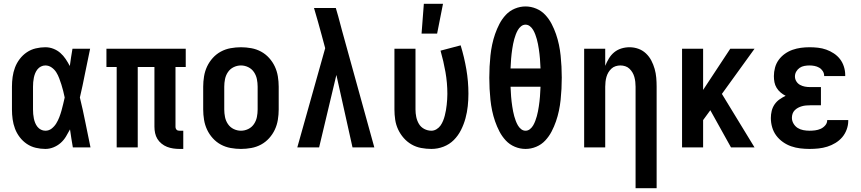

<svg xmlns="http://www.w3.org/2000/svg" viewBox="-20 -777 4540 1012"><path d="M219 8Q194 8 168.5 2Q143 -4 121.5 -18.5Q100 -33 84 -54Q68 -75 59 -99Q50 -123 46.5 -148.5Q43 -174 43 -200V-320Q43 -346 46.5 -371.5Q50 -397 59 -421Q68 -445 84 -466Q100 -487 121.5 -501.5Q143 -516 168.5 -522Q194 -528 219 -528Q241 -528 261.5 -520Q282 -512 298 -498Q314 -484 326 -466Q338 -448 348 -429Q351 -452 354.5 -474.5Q358 -497 362 -520H455Q441 -456 428.5 -391.5Q416 -327 401 -263Q417 -198 430 -132Q443 -66 457 0H364Q360 -24 356 -48Q352 -72 349 -95Q339 -76 327.5 -57Q316 -38 299.5 -23.5Q283 -9 262 -0.5Q241 8 219 8ZM219 -88Q238 -88 252.5 -99.5Q267 -111 276.5 -126.5Q286 -142 292.5 -159Q299 -176 304 -193.5Q309 -211 313 -228.5Q317 -246 321 -263Q317 -281 313 -298Q309 -315 303.5 -331.5Q298 -348 292 -364.5Q286 -381 276.5 -396Q267 -411 252 -421.5Q237 -432 219 -432Q207 -432 196 -426.5Q185 -421 177.5 -411.5Q170 -402 165.5 -391Q161 -380 158.5 -368Q156 -356 155 -344Q154 -332 154 -320V-200Q154 -188 155 -176Q156 -164 158.5 -152Q161 -140 165.5 -129Q170 -118 177.5 -108.5Q185 -99 196 -93.5Q207 -88 219 -88Z M946 8H926Q909 8 892.5 5.5Q876 3 860.5 -3Q845 -9 831.5 -20Q818 -31 809.5 -45Q801 -59 797.5 -75.5Q794 -92 794 -109V-424H706V0H595V-424H541V-520H959V-424H905V-109Q905 -104 906.5 -100Q908 -96 911 -93Q914 -90 918 -89Q922 -88 926 -88H946Z M1250 8Q1223 8 1195.5 3Q1168 -2 1144 -15Q1120 -28 1101.5 -48.5Q1083 -69 1071.5 -93.5Q1060 -118 1055.5 -145.5Q1051 -173 1051 -200V-320Q1051 -347 1055.5 -374.5Q1060 -402 1071.5 -426.5Q1083 -451 1101.5 -471.5Q1120 -492 1144 -505Q1168 -518 1195.5 -523Q1223 -528 1250 -528Q1277 -528 1304.5 -523Q1332 -518 1356 -505Q1380 -492 1398.5 -471.5Q1417 -451 1428.5 -426.5Q1440 -402 1444.5 -374.5Q1449 -347 1449 -320V-200Q1449 -173 1444.5 -145.5Q1440 -118 1428.5 -93.5Q1417 -69 1398.5 -48.5Q1380 -28 1356 -15Q1332 -2 1304.5 3Q1277 8 1250 8ZM1250 -88Q1270 -88 1288.5 -97Q1307 -106 1318.5 -123Q1330 -140 1334 -160Q1338 -180 1338 -200V-320Q1338 -340 1334 -360Q1330 -380 1318.5 -397Q1307 -414 1288.5 -423Q1270 -432 1250 -432Q1230 -432 1211.5 -423Q1193 -414 1181.5 -397Q1170 -380 1166 -360Q1162 -340 1162 -320V-200Q1162 -180 1166 -160Q1170 -140 1181.5 -123Q1193 -106 1211.5 -97Q1230 -88 1250 -88Z M1547 0 1694 -523 1676 -590Q1666 -626 1656 -662.5Q1646 -699 1635 -735H1750L1763 -690L1783 -615L1953 0H1838L1753 -382L1662 0Z M2254 8Q2227 8 2200 3Q2173 -2 2149.5 -15.5Q2126 -29 2108 -49.5Q2090 -70 2078.5 -94.5Q2067 -119 2063 -146Q2059 -173 2059 -200V-520H2170V-200Q2170 -180 2174 -160.5Q2178 -141 2188 -124Q2198 -107 2216 -97.5Q2234 -88 2254 -88Q2268 -88 2281 -96Q2294 -104 2302 -115.5Q2310 -127 2315.5 -140.5Q2321 -154 2324.5 -168Q2328 -182 2330.5 -196Q2333 -210 2334.5 -224.5Q2336 -239 2337 -253.5Q2338 -268 2338 -282Q2338 -340 2328 -397Q2318 -454 2302 -510L2408 -538Q2427 -476 2438 -412Q2449 -348 2449 -283Q2449 -250 2445.5 -217.5Q2442 -185 2433.5 -153.5Q2425 -122 2410 -92Q2395 -62 2372 -39Q2349 -16 2318 -4Q2287 8 2254 8ZM2202 -600 2214 -757H2315L2284 -600Z M2750 8Q2721 8 2693.5 -3.5Q2666 -15 2646 -36.5Q2626 -58 2612.5 -84Q2599 -110 2589.5 -137.5Q2580 -165 2574 -193.5Q2568 -222 2565 -251Q2562 -280 2560.5 -309Q2559 -338 2559 -367Q2559 -397 2560.5 -426Q2562 -455 2565 -484Q2568 -513 2574 -541.5Q2580 -570 2589.5 -597.5Q2599 -625 2612.5 -651Q2626 -677 2646 -698.5Q2666 -720 2693.5 -731.5Q2721 -743 2750 -743Q2779 -743 2806.5 -731.5Q2834 -720 2854 -698.5Q2874 -677 2887.5 -651Q2901 -625 2910.5 -597.5Q2920 -570 2926 -541.5Q2932 -513 2935 -484Q2938 -455 2939.5 -426Q2941 -397 2941 -368Q2941 -338 2939.5 -309Q2938 -280 2935 -251Q2932 -222 2926 -193.5Q2920 -165 2910.5 -137.5Q2901 -110 2887.5 -84Q2874 -58 2854 -36.5Q2834 -15 2806.5 -3.5Q2779 8 2750 8ZM2829 -416Q2828 -429 2827.5 -442Q2827 -455 2826 -467.5Q2825 -480 2823.5 -493Q2822 -506 2820 -519Q2818 -532 2815.5 -545Q2813 -558 2809.5 -570.5Q2806 -583 2801.5 -595Q2797 -607 2790.5 -618.5Q2784 -630 2773.5 -638.5Q2763 -647 2750 -647Q2737 -647 2726.5 -638.5Q2716 -630 2709.5 -618.5Q2703 -607 2698.5 -595Q2694 -583 2690.5 -570.5Q2687 -558 2684.5 -545Q2682 -532 2680 -519Q2678 -506 2676.5 -493Q2675 -480 2674 -467.5Q2673 -455 2672.5 -442Q2672 -429 2671 -416ZM2750 -88Q2763 -88 2773.5 -96.5Q2784 -105 2790.5 -116.5Q2797 -128 2801.5 -140Q2806 -152 2809.5 -164.5Q2813 -177 2815.5 -190Q2818 -203 2820 -216Q2822 -229 2823.5 -242Q2825 -255 2826 -267.5Q2827 -280 2827.5 -293Q2828 -306 2829 -320H2671Q2672 -306 2672.5 -293Q2673 -280 2674 -267.5Q2675 -255 2676.5 -242Q2678 -229 2680 -216Q2682 -203 2684.5 -190Q2687 -177 2690.5 -164.5Q2694 -152 2698.5 -140Q2703 -128 2709.5 -116.5Q2716 -105 2726.5 -96.5Q2737 -88 2750 -88Z M3330 215V-320Q3330 -333 3328.5 -346Q3327 -359 3323.5 -371.5Q3320 -384 3313.5 -395Q3307 -406 3297.5 -415Q3288 -424 3275.5 -428Q3263 -432 3250 -432Q3237 -432 3224.5 -428Q3212 -424 3202.5 -415Q3193 -406 3186.5 -395Q3180 -384 3176.5 -371.5Q3173 -359 3171.5 -346Q3170 -333 3170 -320V0H3059V-520H3170V-430Q3178 -450 3189.5 -469Q3201 -488 3217.5 -501.5Q3234 -515 3255 -521.5Q3276 -528 3298 -528Q3322 -528 3344.5 -520Q3367 -512 3384.5 -495.5Q3402 -479 3413 -458Q3424 -437 3430.5 -414Q3437 -391 3439 -367.5Q3441 -344 3441 -320V215Z M3575 0V-520H3686V-303L3829 -520H3957L3785 -282L3957 0H3833L3724 -196L3686 -144V0Z M4247 8Q4222 8 4197.5 5Q4173 2 4150 -6Q4127 -14 4106.5 -28.5Q4086 -43 4071.5 -62.5Q4057 -82 4050 -106Q4043 -130 4043 -155Q4043 -174 4047.5 -192.5Q4052 -211 4062.5 -226.5Q4073 -242 4088.5 -253Q4104 -264 4121 -272Q4107 -279 4094.5 -289.5Q4082 -300 4073.5 -314Q4065 -328 4062 -343.5Q4059 -359 4059 -376Q4059 -398 4065 -420.5Q4071 -443 4084.5 -461.5Q4098 -480 4117 -493.5Q4136 -507 4157.5 -514.5Q4179 -522 4201.5 -525Q4224 -528 4247 -528Q4269 -528 4291.5 -525.5Q4314 -523 4335 -515.5Q4356 -508 4375 -495.5Q4394 -483 4407.5 -465.5Q4421 -448 4428 -426Q4435 -404 4435 -382V-376H4324V-378Q4324 -391 4316.5 -402.5Q4309 -414 4297.5 -420.5Q4286 -427 4273 -429.5Q4260 -432 4247 -432Q4233 -432 4219.5 -429.5Q4206 -427 4195 -419.5Q4184 -412 4177 -400Q4170 -388 4170 -374Q4170 -360 4177.5 -348Q4185 -336 4197 -329.5Q4209 -323 4222.5 -320.5Q4236 -318 4250 -318H4307V-222H4250Q4239 -222 4228 -221Q4217 -220 4206.5 -217Q4196 -214 4186.5 -209Q4177 -204 4169 -196Q4161 -188 4157.5 -177.5Q4154 -167 4154 -156Q4154 -140 4162.5 -125.5Q4171 -111 4184.5 -102.5Q4198 -94 4214.5 -91Q4231 -88 4247 -88Q4262 -88 4277 -90Q4292 -92 4305.5 -98Q4319 -104 4329.5 -116Q4340 -128 4340 -143V-144H4451V-140Q4451 -117 4442.5 -94Q4434 -71 4419 -53.5Q4404 -36 4383.5 -23.5Q4363 -11 4340.5 -4Q4318 3 4294.5 5.5Q4271 8 4247 8Z"/></svg>

Font: Iosevka Fixed
Style: Bold
Weight: 700
Monospace: yes
Designer: Belleve Invis
Foundry: Belleve Invis
Version: Version 32.3.0